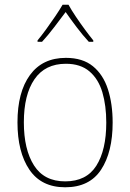

<svg xmlns="http://www.w3.org/2000/svg" viewBox="-20 -783 552 813"><path d="M457 -264Q457 -139 408 -64.5Q359 10 256 10Q155 10 104.5 -64.5Q54 -139 54 -265Q54 -393 107 -465.5Q160 -538 259 -538Q330 -538 373.5 -502.5Q417 -467 437 -405Q457 -343 457 -264ZM81 -265Q81 -150 124 -82.5Q167 -15 256 -15Q346 -15 388 -81.5Q430 -148 430 -264Q430 -336 413.5 -392Q397 -448 359 -480.5Q321 -513 259 -513Q171 -513 126 -447.5Q81 -382 81 -265ZM270 -763Q282 -741 301.5 -712Q321 -683 341 -656Q361 -629 375 -612V-606H356Q331 -633 304.5 -668Q278 -703 258 -732Q237 -704 210 -668.5Q183 -633 158 -606H139V-612Q155 -631 175 -658.5Q195 -686 214 -714Q233 -742 245 -763Z"/></svg>

Font: Noto Sans Myanmar UI SemiCondensed Thin
Style: Regular
Weight: 100
Width: 4
Designer: Monotype Design Team
Foundry: Monotype Imaging Inc.
Version: Version 2.103; ttfautohint (v1.8.4.7-5d5b)